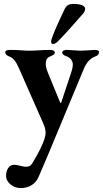

<svg xmlns="http://www.w3.org/2000/svg" viewBox="-20 -678 526 981"><path d="M251 -453C258 -453 268 -458 278 -469C320 -511 366 -565 405 -609C413 -618 415 -627 415 -634C415 -650 388 -658 356 -658C333 -658 321 -652 311 -633C299 -608 241 -487 241 -465C241 -456 246 -453 251 -453ZM85 283C127 283 161 264 178 224C207 157 238 84 260 30L409 -328C422 -359 443 -382 468 -390C480 -395 486 -400 486 -412C486 -422 471 -423 462 -423C426 -421 413 -419 394 -419C373 -419 357 -422 321 -423C312 -423 298 -420 298 -410C298 -398 310 -394 321 -390C335 -385 352 -371 352 -348C352 -336 348 -319 344 -308L293 -155C292 -152 291 -152 290 -152C289 -152 288 -152 287 -155L225 -306C216 -327 214 -341 214 -352C214 -375 222 -384 237 -390C248 -395 260 -398 260 -410C260 -420 246 -423 237 -423C190 -423 170 -419 128 -419C101 -419 79 -423 32 -423C23 -423 7 -422 7 -412C7 -400 14 -395 26 -390C50 -382 63 -360 76 -331L199 -52C206 -35 213 -20 213 0C213 39 171 113 151 146C140 166 135 172 116 174C115 174 114 174 113 174C94 174 72 164 52 164C23 164 11 195 11 220C11 257 50 283 85 283Z"/></svg>

Font: EB Garamond
Style: Bold
Weight: 700
Designer: Georg Duffner and Octavio Pardo
Foundry: Georg Duffner
Version: Version 1.000;PS 001.000;hotconv 1.0.88;makeotf.lib2.5.64775